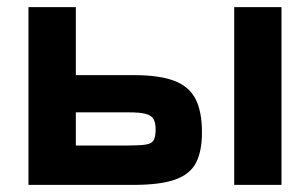

<svg xmlns="http://www.w3.org/2000/svg" viewBox="-20 -520 864 540"><path d="M193.3 -110.7H337.7Q373.7 -110.7 390.5 -113.5Q407.3 -116.3 412.5 -126.3Q417.7 -136.3 417.7 -156.7Q417.7 -175.3 411.5 -185.5Q405.3 -195.7 389.5 -199.8Q373.7 -204 344.3 -204H193.3ZM548 -148Q548 -94.3 531.2 -62Q514.3 -29.7 472.3 -14.8Q430.3 0 355.3 0H60V-500H193.3V-308.7H356Q428.3 -308.7 470.2 -292.7Q512 -276.7 530 -241.5Q548 -206.3 548 -148ZM771.7 -500V0H638.7V-500Z"/></svg>

Font: Nata Sans
Style: Regular
Weight: 400
Designer: Daniel Uzquiano Cruz
Version: Version 1.001